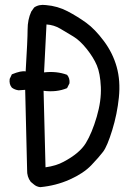

<svg xmlns="http://www.w3.org/2000/svg" viewBox="-20 -763 540 793"><path d="M146 10Q130 8 119 -2L107 -12Q91 -33 92 -61L84 -392L57 -390Q41 -392 29 -401Q17 -415 20 -437L29 -456Q68 -472 86 -468Q94 -600 94 -641Q94 -682 109 -715L121 -732Q141 -746 170 -742Q218 -738 259 -716.5Q300 -695 336 -669Q372 -643 409 -593.5Q446 -544 462 -486.5Q478 -429 471 -360.5Q464 -292 443.5 -225.5Q423 -159 406 -136.5Q389 -114 357 -80.5Q325 -47 268 -21.5Q211 4 146 10ZM243 -95Q309 -130 334.5 -172Q360 -214 379.5 -280.5Q399 -347 396.5 -403.5Q394 -460 380 -493Q366 -526 338 -561Q310 -596 282.5 -612.5Q255 -629 229 -644.5Q203 -660 172 -662L162 -464Q214 -470 257 -454Q269 -440 267 -419L257 -399Q214 -381 160 -388L168 -72Q212 -78 243 -95Z"/></svg>

Font: NaniFont Regular
Style: Regular
Weight: 400
Designer: Nanigashitei
Version: Version 1.036